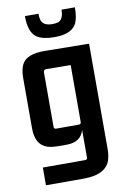

<svg xmlns="http://www.w3.org/2000/svg" viewBox="-95 -729 636 979"><g transform="rotate(-10 223.0 -240.0)"><path d="M292 -92.8Q292 -81.1 280.3 -81.1H163.1Q151.4 -81.1 151.4 -92.8V-377Q153.3 -387.7 163.1 -388.7L292 -387.7ZM280.3 102.5H61.5V194.3H257.8Q367.2 194.3 393.6 128.9Q403.3 102.5 403.3 65.4V-478.5L173.8 -481.4Q80.1 -482.4 55.7 -434.6Q42 -408.2 42 -363.3V-103.5Q42 -17.6 103.5 2Q127 8.8 160.2 8.8H204.1Q275.4 7.8 292 -51.8V90.8Q292 102.5 280.3 102.5ZM105.5 -673.8Q105.5 -587.9 146.5 -561.5Q176.8 -542 237.3 -542Q327.1 -542 351.6 -593.8Q364.3 -623 364.3 -673.8H294.9Q294.9 -626 269.5 -614.3Q255.9 -609.4 237.3 -609.4Q186.5 -609.4 178.7 -644.5Q175.8 -656.2 175.8 -673.8Z"/></g></svg>

Font: Gemunu Libre
Style: Bold
Weight: 700
Designer: Pushpananda Ekanayake, Sol Matas, Kosala Senevirathne
Foundry: Mooniak
Version: Version 1.001